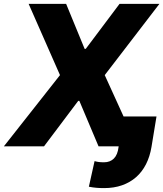

<svg xmlns="http://www.w3.org/2000/svg" viewBox="-36 -747 834 980"><path d="M270.2 -363.6 110.1 -727.3H301.5L396 -497.5H401.6L574.2 -727.3H777.7L498.6 -363.6L594.8 -152.3V-152.7H762.8L737.2 3.2Q729 52.2 709.2 91.3Q689.3 130.3 658.6 157.3Q627.8 184.3 586.8 198.7Q545.8 213.1 495.4 213.1Q484.7 213.1 475.3 212.7Q465.9 212.4 456.7 211.6Q447.4 210.9 437.9 209.5Q428.3 208.1 417.6 206L446.7 75.3Q452.4 77.1 457.6 78.1Q462.7 79.2 468.4 79.9Q474.1 80.6 480.6 81Q487.2 81.3 495.7 81.3Q525.9 81.3 545.3 62.1Q564.6 43 569.2 3.2L569.6 0H467L369 -232.2H363.3L188.6 0H-16.3Z"/></svg>

Font: Inter P Extra Bold
Style: Italic
Weight: 800
Italic angle: 9.39999°
Designer: Rasmus Andersson
Foundry: rsms
Version: Version 3.018;git-588b23468